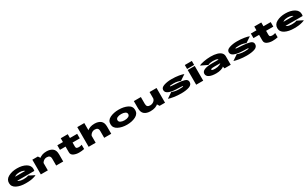

<svg xmlns="http://www.w3.org/2000/svg" viewBox="562 -3700 10640 6625"><g transform="rotate(-30 5882.0 -387.5)"><path d="M539 7V-154Q437 -154 370 -186.5Q302 -217 302 -288Q302 -363 368 -397.5Q434 -433 530 -433Q628 -433 686 -406.5Q720 -391 735 -374H278V-217H1008Q1017 -247 1017 -288Q1017 -430 879 -512Q739 -593 529 -593Q331 -593 186 -516Q40 -439 40 -289Q40 -139 187 -65.5Q332 7 539 7ZM539 -154V7Q659 7 730.5 -2Q801 -10 872.5 -31Q944 -50.5 970 -69.5L741 -185.5Q716 -174.5 693.5 -168Q670 -163 634.5 -158.5Q600 -154 539 -154Z M1142 0H1421V-496L1362 -586H1142ZM1754 0H2034V-288.5Q2034 -450.5 1943.5 -521Q1853 -591.5 1702 -591.5Q1505 -591.5 1388 -477.8Q1271 -364 1271 -302.5L1406 -220.5Q1406 -298.5 1468 -354.5Q1530 -410.5 1610 -410.5Q1681 -410.5 1717.5 -377.5Q1754 -344.5 1754 -267.5Z M2666 10Q2776 10 2874 -12V-182Q2811 -159 2754 -159Q2701 -159 2670.5 -175Q2640 -191 2640 -243V-405H2928V-586H2640V-737H2361V-586H2137V-405H2361V-176Q2361 -78 2454.5 -34Q2548 10 2666 10Z M3047 0H3327V-785H3047ZM3667 0H3947V-288.5Q3947 -450.5 3856.5 -521Q3766 -591.5 3615 -591.5Q3418 -591.5 3301 -477.8Q3184 -364 3184 -302.5L3319 -220.5Q3319 -298.5 3381 -354.5Q3443 -410.5 3523 -410.5Q3594 -410.5 3630.5 -377.5Q3667 -344.5 3667 -267.5Z M4581 4Q4780 4 4927 -71Q5074 -146 5074 -298.5Q5074 -451.5 4927 -522.5Q4780 -593.5 4581 -593.5Q4383 -593.5 4235.5 -522.5Q4088 -451.5 4088 -298.5Q4088 -146 4235.5 -71Q4383 4 4581 4ZM4581 -172Q4491 -172 4429 -203Q4367 -234 4367 -296Q4367 -358.5 4429 -388Q4491 -417.5 4581 -417.5Q4672 -417.5 4733.5 -388Q4795 -358.5 4795 -296Q4795 -234 4733.5 -203Q4672 -172 4581 -172Z M5874 0H6091V-586H5812V-101ZM5466 -586H5186V-297.5Q5186 -136.5 5274 -65.5Q5362 5.5 5513 5.5Q5733 5.5 5841.5 -108.8Q5950 -223 5950 -283.5L5814 -356.5Q5814 -278.5 5750 -227Q5686 -175.5 5605 -175.5Q5534 -175.5 5500 -208.5Q5466 -241.5 5466 -319.5Z M6740 4Q6935 4 7060 -40.5Q7185 -85 7185 -197.5Q7185 -298 7068.8 -331.8Q6952.5 -365.5 6790 -374.5Q6685 -382 6603 -387Q6521 -392 6521 -406Q6521 -419 6561 -424.5Q6601 -430 6680 -430Q6768 -430 6843 -410.5Q6918 -391 6945 -377L7162 -522Q7107 -548.5 6975 -570.8Q6843 -593 6686 -593Q6517 -593 6385 -548.5Q6253 -504 6253 -407.5Q6253 -307.5 6362 -261.8Q6471 -216 6631 -207Q6741.5 -199.5 6828.8 -198.5Q6916 -197.5 6916 -184Q6916 -170 6867 -164.5Q6818 -159 6748 -159Q6643 -159 6565.5 -178.5Q6488 -198 6461 -213.5L6244 -66.5Q6305 -41.5 6446.5 -18.8Q6588 4 6740 4Z M7332 0H7612V-586H7332ZM7332 -785V-627H7612V-785Z M8131.5 9Q8183 9 8231.5 2.2Q8280 -4.5 8321.2 -16.8Q8362.5 -29 8393.5 -45.5Q8424.5 -62 8441 -82.5L8460.5 0H8708.5V-337Q8708.5 -419.5 8654 -476.2Q8599.5 -533 8494.5 -562.8Q8389.5 -592.5 8236.5 -592.5Q8172 -592.5 8102.2 -585.2Q8032.5 -578 7968 -566.2Q7903.5 -554.5 7853 -538.5Q7802.5 -522.5 7777.5 -505L8038.5 -380Q8054.5 -391.5 8086.2 -400.8Q8118 -410 8158.5 -415.2Q8199 -420.5 8239 -420.5Q8298 -420.5 8340.5 -413.5Q8383 -406.5 8406.2 -394.2Q8429.5 -382 8429.5 -365V-364H8159Q8062 -364 7987.8 -352Q7913.5 -340 7863.2 -317Q7813 -294 7787.8 -260.2Q7762.5 -226.5 7762.5 -182Q7762.5 -137 7787 -101.2Q7811.5 -65.5 7859.5 -41Q7907.5 -16.5 7975.5 -3.8Q8043.5 9 8131.5 9ZM8177.5 -150Q8146 -150 8120.8 -152.8Q8095.5 -155.5 8077.8 -160.2Q8060 -165 8051 -172Q8042 -179 8042 -189Q8042 -199 8050 -206.5Q8058 -214 8074.2 -218.2Q8090.5 -222.5 8116.5 -225Q8142.5 -227.5 8178 -227.5H8422.5V-226.5Q8402 -205 8362.8 -187.2Q8323.5 -169.5 8274.8 -159.8Q8226 -150 8177.5 -150Z M9350 4Q9545 4 9670 -40.5Q9795 -85 9795 -197.5Q9795 -298 9678.8 -331.8Q9562.5 -365.5 9400 -374.5Q9295 -382 9213 -387Q9131 -392 9131 -406Q9131 -419 9171 -424.5Q9211 -430 9290 -430Q9378 -430 9453 -410.5Q9528 -391 9555 -377L9772 -522Q9717 -548.5 9585 -570.8Q9453 -593 9296 -593Q9127 -593 8995 -548.5Q8863 -504 8863 -407.5Q8863 -307.5 8972 -261.8Q9081 -216 9241 -207Q9351.5 -199.5 9438.8 -198.5Q9526 -197.5 9526 -184Q9526 -170 9477 -164.5Q9428 -159 9358 -159Q9253 -159 9175.5 -178.5Q9098 -198 9071 -213.5L8854 -66.5Q8915 -41.5 9056.5 -18.8Q9198 4 9350 4Z M10377 10Q10487 10 10585 -12V-182Q10522 -159 10465 -159Q10412 -159 10381.5 -175Q10351 -191 10351 -243V-405H10639V-586H10351V-737H10072V-586H9848V-405H10072V-176Q10072 -78 10165.5 -34Q10259 10 10377 10Z M11229 7V-154Q11127 -154 11060 -186.5Q10992 -217 10992 -288Q10992 -363 11058 -397.5Q11124 -433 11220 -433Q11318 -433 11376 -406.5Q11410 -391 11425 -374H10968V-217H11698Q11707 -247 11707 -288Q11707 -430 11569 -512Q11429 -593 11219 -593Q11021 -593 10876 -516Q10730 -439 10730 -289Q10730 -139 10877 -65.5Q11022 7 11229 7ZM11229 -154V7Q11349 7 11420.5 -2Q11491 -10 11562.5 -31Q11634 -50.5 11660 -69.5L11431 -185.5Q11406 -174.5 11383.5 -168Q11360 -163 11324.5 -158.5Q11290 -154 11229 -154Z"/></g></svg>

Font: Anybody ExtraExpanded Black
Style: Regular
Weight: 900
Width: 8
Version: Version 1.113;gftools[0.9.25]